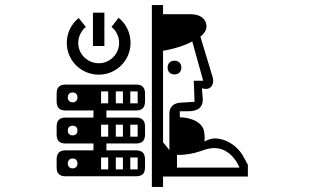

<svg xmlns="http://www.w3.org/2000/svg" viewBox="-20 -769 1240 756"><path d="M825 -186C860 -186 900 -163 923 -109H677V-159C761 -159 779 -186 825 -186ZM247 -385C247 -397 254 -405 266 -405C278 -405 285 -397 285 -385C285 -374 278 -366 266 -366C254 -366 247 -374 247 -385ZM247 -255C247 -267 254 -274 266 -274C278 -274 285 -267 285 -255C285 -243 278 -236 266 -236C254 -236 247 -243 247 -255ZM247 -125C247 -137 254 -145 266 -145C278 -145 285 -137 285 -125C285 -114 278 -106 266 -106C254 -106 247 -114 247 -125ZM406 -149V-102H378V-149ZM464 -149V-102H436V-149ZM522 -149V-102H493V-149ZM406 -409V-362H378V-409ZM406 -278V-231H378V-278ZM464 -409V-362H436V-409ZM464 -278V-231H436V-278ZM522 -409V-362H493V-409ZM522 -278V-231H493V-278ZM622 -209V-569C671 -577 717 -594 737 -606L780 -451H743L746 -368L694 -365C661 -364 647 -346 647 -322V-178ZM203 -370C203 -346 214 -334 238 -334H348V-306H238C214 -306 203 -294 203 -271V-239C203 -216 214 -204 238 -204H348V-177H238C214 -177 203 -165 203 -141V-110C203 -86 214 -75 238 -75H516C540 -75 551 -86 551 -110V-141C551 -165 540 -177 516 -177H399V-204H516C540 -204 551 -216 551 -239V-271C551 -294 540 -306 516 -306H399V-334H516C540 -334 551 -346 551 -370V-401C551 -424 540 -436 516 -436H238C214 -436 203 -424 203 -401ZM346 -588H391V-719H346ZM290 -698C260 -674 243 -639 243 -600C243 -531 299 -475 369 -475C438 -475 494 -531 494 -600C494 -639 477 -675 447 -699L419 -663C437 -649 449 -626 449 -600C449 -556 413 -520 369 -520C324 -520 288 -556 288 -600C288 -625 300 -648 318 -663ZM667 -476C683 -476 694 -486 694 -503C694 -520 683 -530 667 -530C651 -530 640 -520 640 -503C640 -486 651 -476 667 -476ZM622 -74H956V-120L937 -155C913 -197 868 -224 825 -224C812 -224 797 -218 785 -212C787 -225 786 -248 780 -263C765 -296 719 -307 688 -307V-331H722C756 -331 782 -344 778 -385L775 -421L788 -419C813 -417 825 -441 817 -466L769 -625C782 -634 793 -650 793 -663C793 -700 762 -713 731 -713H622V-749H578V-33H622Z"/></svg>

Font: CryptoKit_GRILLE 1.4
Style: Regular
Weight: 400
Monospace: yes
Designer: Oceane Juvin
Foundry: http://www.head-geneve.ch
Version: Version 1.004